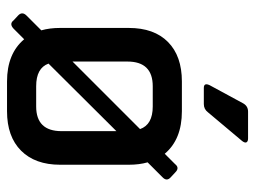

<svg xmlns="http://www.w3.org/2000/svg" viewBox="-112 -632 743 560"><g transform="rotate(90 260.0 -351.5)"><path d="M460 -355V-155Q460 -82 419 -41Q378 0 304 0H217Q136 0 94 -50L63 -19Q49 -6 39 -19L25 -32Q12 -44 25 -57L68 -100Q61 -124 61 -155V-355Q61 -429 102 -469.5Q143 -510 217 -510H304Q386 -510 428 -460L458 -490Q469 -504 482 -491L496 -478Q510 -466 496 -453L453 -410Q460 -386 460 -355ZM159 -351V-191L356 -388Q343 -425 290 -425H231Q159 -425 159 -351ZM362 -159V-319L165 -121Q178 -85 231 -85H290Q362 -85 362 -159ZM283 -574H236Q220 -574 228 -591L280 -687Q288 -703 305 -703H383Q392 -703 394.5 -698.5Q397 -694 391 -686L307 -586Q298 -574 283 -574Z"/></g></svg>

Font: Rajdhani SemiBold
Style: Regular
Weight: 600
Designer: Satya Rajpurohit, Jyotish Sonowal
Foundry: Indian Type Foundry
Version: Version 1.201 February 1, 2022